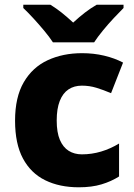

<svg xmlns="http://www.w3.org/2000/svg" viewBox="-20 -786 569 816"><path d="M315 10Q233 10 172 -20Q111 -50 77.5 -112.5Q44 -175 44 -273Q44 -373 81 -436.5Q118 -500 182.5 -530Q247 -560 329 -560Q378 -560 422.5 -549.5Q467 -539 503 -520L452 -390Q419 -404 389.5 -413Q360 -422 328 -422Q295 -422 271 -406Q247 -390 234 -357Q221 -324 221 -274Q221 -223 234.5 -191.5Q248 -160 272 -145Q296 -130 328 -130Q370 -130 410 -142Q450 -154 486 -176V-36Q453 -15 411.5 -2.5Q370 10 315 10ZM205 -606Q190 -629 167.5 -656Q145 -683 121.5 -708.5Q98 -734 79 -752V-766H194Q220 -750 242.5 -732Q265 -714 291 -690Q317 -714 341 -732.5Q365 -751 391 -766H505V-752Q488 -735 464 -709.5Q440 -684 417.5 -656.5Q395 -629 380 -606Z"/></svg>

Font: Noto Sans Oriya ExtraBold
Style: Regular
Weight: 800
Version: Version 2.003